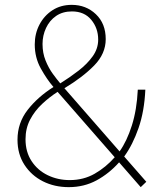

<svg xmlns="http://www.w3.org/2000/svg" viewBox="-20 -759 659 790"><path d="M263 11Q204 11 156.5 -13Q109 -37 80.5 -81Q52 -125 52 -184Q52 -253 93.5 -306.5Q135 -360 200 -401Q173 -432 148 -477Q123 -522 123 -576Q123 -621 142.5 -658Q162 -695 196 -717Q230 -739 275 -739Q334 -739 374.5 -700.5Q415 -662 415 -598Q415 -538 367.5 -489.5Q320 -441 245 -396L472 -136Q502 -178 522.5 -242.5Q543 -307 547 -390H578Q574 -301 550 -232Q526 -163 491 -115L582 -11L559 11L470 -91Q429 -45 377.5 -17Q326 11 263 11ZM155 -578Q155 -541 167.5 -510Q180 -479 197.5 -455Q215 -431 228 -416Q268 -441 303.5 -468.5Q339 -496 361.5 -527.5Q384 -559 384 -596Q384 -643 355.5 -677.5Q327 -712 276 -712Q238 -712 211 -693.5Q184 -675 169.5 -644Q155 -613 155 -578ZM85 -186Q85 -134 110 -96Q135 -58 176.5 -38Q218 -18 267 -18Q324 -18 370 -44.5Q416 -71 452 -112L217 -381Q184 -360 153.5 -331.5Q123 -303 104 -267Q85 -231 85 -186Z"/></svg>

Font: Murecho ExtraLight
Style: Regular
Weight: 200
Designer: Neil Summerour
Foundry: Positype
Version: Version 1.010; ttfautohint (v1.8.3)